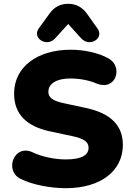

<svg xmlns="http://www.w3.org/2000/svg" viewBox="-20 -977 691 1008"><path d="M338 -851 408 -774C453 -728 528 -777 492 -827L438 -903C412 -940 379 -957 338 -957C296 -957 264 -940 238 -903L183 -827C148 -777 224 -728 268 -774ZM326 11C508 11 625 -79 625 -216C625 -319 561 -382 432 -410L316 -435C254 -448 234 -466 234 -495C234 -537 275 -565 350 -565C396 -565 446 -556 486 -539C590 -496 628 -628 550 -670C497 -700 421 -716 352 -716C175 -716 54 -625 54 -486C54 -380 116 -314 244 -287L361 -262C423 -249 445 -231 445 -201C445 -166 414 -140 326 -140C270 -140 201 -153 150 -178C53 -222 0 -79 90 -37C151 -7 245 11 326 11Z"/></svg>

Font: Nunito Black
Style: Regular
Weight: 900
Designer: Vernon Adams
Foundry: Vernon Adams
Version: Version 3.602